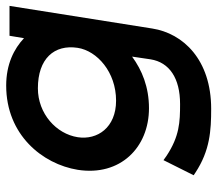

<svg xmlns="http://www.w3.org/2000/svg" viewBox="-62 -460 719 636"><g transform="rotate(-90 298.0 -142.5)"><path d="M53 -245C31 -104 127 -9 257 -9C327 -9 383 -32 428 -65L419 -4C409 59 356 94 271 94C211 94 164 92 99 49L85 39L35 139L44 145C117 193 183 197 255 197C418 197 505 104 521 2L596 -471H497L489 -423C454 -456 403 -482 332 -482C169 -482 72 -362 53 -245ZM161 -245C172 -316 239 -377 323 -377C421 -377 469 -323 457 -245C447 -181 377 -118 282 -118C193 -118 151 -180 161 -245Z"/></g></svg>

Font: Charger Sport
Style: BlkNrwObl
Weight: 900
Designer: Jasper
Foundry: Cannot Into Space Fonts
Version: Version 1.1